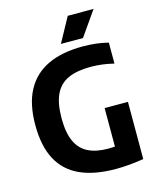

<svg xmlns="http://www.w3.org/2000/svg" viewBox="-137 -1043 938 1146"><g transform="rotate(-15 332.0 -470.0)"><path d="M436 8.5Q304 8.5 215.5 -31.5Q127 -71.5 82.2 -155Q37.5 -238.5 37.5 -369Q37.5 -499 83.2 -583.2Q129 -667.5 216.8 -708.5Q304.5 -749.5 431 -749.5Q474 -749.5 513 -745Q552 -740.5 589 -731V-601.5Q552 -610.5 517 -615Q482 -619.5 445.5 -619.5Q362 -619.5 307.5 -595.2Q253 -571 226.2 -515.5Q199.5 -460 199.5 -367Q199.5 -278 224.5 -223.8Q249.5 -169.5 299 -145Q348.5 -120.5 422 -120.5Q448 -120.5 473.5 -122.8Q499 -125 520 -128.5L463.5 -79V-360H607.5V-6.5Q563 0.5 520 4.5Q477 8.5 436 8.5ZM310.5 -797.5 393.5 -949H553L447 -797.5Z"/></g></svg>

Font: Encode Sans SemiCondensed
Style: Bold
Weight: 700
Width: 4
Designer: Multiple Designers
Foundry: Impallari Type
Version: Version 3.002